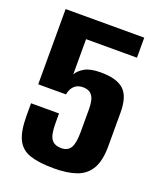

<svg xmlns="http://www.w3.org/2000/svg" viewBox="-116 -666 624 748"><g transform="rotate(20 196.0 -291.5)"><path d="M196 8Q134 8 96.5 -4.5Q59 -17 42.5 -51Q26 -85 26 -149V-200H142V-159Q142 -111 155 -93.5Q168 -76 196 -76Q223 -76 234.5 -95.5Q246 -115 246 -161V-258Q246 -277 242 -293Q238 -309 227 -318.5Q216 -328 195 -328Q173 -328 159.5 -315Q146 -302 142 -279H27V-591H353V-508H142V-362Q151 -379 174 -392.5Q197 -406 241 -406Q307 -406 336.5 -379Q366 -352 366 -286V-146Q366 -86 346.5 -52.5Q327 -19 289.5 -5.5Q252 8 196 8Z"/></g></svg>

Font: Alumni Sans Thin
Style: Bold
Weight: 700
Version: Version 1.018